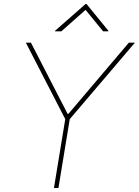

<svg xmlns="http://www.w3.org/2000/svg" viewBox="-20 -941 695 961"><path d="M109.4 -727.5H134.8L318.4 -371.1H322.3L625 -727.5H655.3L329.1 -344.7L272.5 0H250L306.6 -344.7ZM496.1 -784.2 408.2 -891.6 287.1 -784.2H254.9L255.9 -787.1L408.2 -920.9H413.1L522.5 -787.1L521.5 -784.2Z"/></svg>

Font: Inter Tight Thin
Style: Italic
Weight: 250
Italic angle: -9.39999°
Designer: Rasmus Andersson
Foundry: rsms
Version: Version 3.004